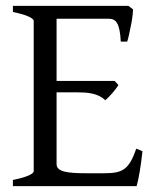

<svg xmlns="http://www.w3.org/2000/svg" viewBox="-20 -635 536 655"><path d="M466 -119 445 -128C420 -56 398 -44 336 -44H273C210 -44 173 -49 173 -75V-320H242C276 -320 314 -318 339 -293C342 -296 346 -299 350 -303L362 -316C370 -325 378 -335 384 -345L371 -359H173V-571H352C376 -571 389 -555 392 -493H414C416 -499 418 -507 420 -516L426 -545C430 -563 433 -584 434 -603L418 -615H24V-594C80 -583 95 -570 95 -564V-51C95 -45 83 -33 24 -21V0H446C453 -23 461 -71 466 -119Z"/></svg>

Font: Temporarium
Style: Regular
Weight: 400
Version: Version 1.1